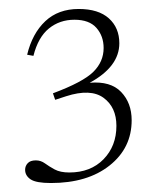

<svg xmlns="http://www.w3.org/2000/svg" viewBox="-20 -697 346 428"><path d="M93.5 -289Q60.5 -289 48.2 -297.2Q36 -305.5 36 -318.5Q36 -327 41.8 -333.2Q47.5 -339.5 60 -339.5Q71 -339.5 80.2 -332.8Q89.5 -326 102 -319.2Q114.5 -312.5 134.5 -312.5Q182 -312.5 210.8 -342Q239.5 -371.5 239.5 -416.5Q239.5 -458 210.8 -479Q182 -500 127.5 -482.5L103 -474.5L98 -489Q165 -514 188 -536.8Q211 -559.5 211 -590Q211 -616.5 195 -634.8Q179 -653 146 -653Q113 -653 89 -633.5Q65 -614 54.5 -572.5L40.5 -575Q52 -622.5 81 -649.8Q110 -677 155.5 -677Q199.5 -677 222.8 -656Q246 -635 246 -600.5Q246 -548.5 180 -512.5Q226.5 -516.5 250 -492Q273.5 -467.5 273.5 -429Q273.5 -367 224.2 -328Q175 -289 93.5 -289Z"/></svg>

Font: Newsreader Text ExtraLight
Style: Regular
Weight: 275
Designer: Hugues Gentile
Foundry: Production Type
Version: Version 1.001